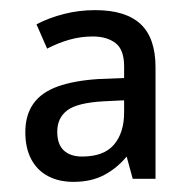

<svg xmlns="http://www.w3.org/2000/svg" viewBox="-20 -742 377 379"><path d="M168 -722Q228 -722 257.5 -694.5Q287 -667 287 -609V-389H242L230 -433Q211 -410 185.5 -396.5Q160 -383 125 -383Q96 -383 74.5 -394.5Q53 -406 41.5 -428Q30 -450 30 -481Q30 -515 46 -537.5Q62 -560 94.5 -571.5Q127 -583 175 -586L225 -588V-611Q225 -644 208 -657Q191 -670 163 -670Q139 -670 116.5 -663.5Q94 -657 73 -646L52 -694Q77 -707 106.5 -714.5Q136 -722 168 -722ZM184 -542Q132 -539 112.5 -524Q93 -509 93 -482Q93 -457 106 -445Q119 -433 142 -433Q185 -433 205 -456.5Q225 -480 225 -520V-544Z"/></svg>

Font: Noto Sans Hebrew SemiCondensed
Style: Regular
Weight: 400
Width: 4
Designer: Monotype Design Team
Foundry: Monotype Imaging Inc.
Version: Version 2.003